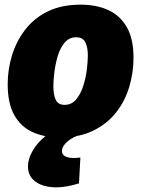

<svg xmlns="http://www.w3.org/2000/svg" viewBox="-20 -575 605 824"><path d="M326 -555Q393 -555 444 -532Q495 -509 524 -459Q553 -409 553 -327Q553 -263 534.5 -201.5Q516 -140 477.5 -91.5Q439 -43 379.5 -14Q320 15 238 15Q171 15 120 -8Q69 -31 41 -81.5Q13 -132 13 -214Q13 -277 31.5 -337.5Q50 -398 88 -447.5Q126 -497 185 -526Q244 -555 326 -555ZM307 -415Q276 -415 256.5 -391Q237 -367 227 -332Q217 -297 213 -262Q209 -227 209 -205Q209 -169 219 -147Q229 -125 257 -125Q288 -125 307.5 -149Q327 -173 338 -208.5Q349 -244 353 -279Q357 -314 357 -336Q357 -371 346.5 -393Q336 -415 307 -415ZM222 229Q167 229 133.5 205.5Q100 182 100 139Q100 108 119.5 73Q139 38 178.5 6Q218 -26 279 -48L336 0Q296 10 271 31Q246 52 246 73Q246 89 260 96Q274 103 296 103Q303 103 310.5 102.5Q318 102 325 101L319 212Q293 220 268.5 224.5Q244 229 222 229Z"/></svg>

Font: Bitter Thin Black
Style: Italic
Weight: 900
Italic angle: -9°
Version: Version 3.020